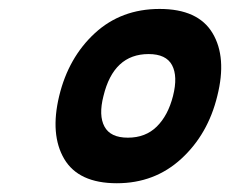

<svg xmlns="http://www.w3.org/2000/svg" viewBox="-20 -839 520 434"><path d="M371.1 -622.1Q382.3 -666.5 368.9 -691.7Q355.5 -716.8 315.9 -716.8Q236.8 -716.8 213.9 -622.1Q202.6 -578.1 216.1 -553Q229.5 -527.8 269 -527.8Q309.1 -527.8 334.5 -553Q359.9 -578.1 371.1 -622.1ZM471.2 -622.1Q450.2 -535.6 389.9 -480.2Q329.6 -424.8 244.1 -424.8Q157.7 -424.8 125.2 -479.7Q92.8 -534.7 113.8 -622.1Q134.8 -709 194.3 -763.9Q253.9 -818.8 340.8 -818.8Q427.7 -818.8 460.4 -764.2Q493.2 -709.5 471.2 -622.1Z"/></svg>

Font: Sinkin Sans 700 Bold Italic
Style: Bold Italic
Weight: 700
Italic angle: -112°
Designer: Keith Bates
Foundry: K-Type
Version: Sinkin Sans (version 1.0)  by Keith Bates   •   © 2014   www